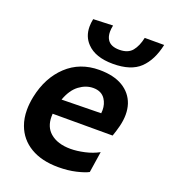

<svg xmlns="http://www.w3.org/2000/svg" viewBox="-137 -840 841 952"><g transform="rotate(20 283.0 -363.5)"><path d="M279.5 12.5Q192 12.5 133 -22.5Q74 -57.5 50.5 -121.5Q37 -158 37 -202Q37 -235 44.5 -272Q67 -380.5 136.2 -445.5Q205.5 -510.5 308 -510.5Q384 -510.5 431.8 -481.8Q479.5 -453 497 -402Q505.5 -376 505.5 -346Q505.5 -317.5 497.5 -284.5Q489.5 -253.5 480 -227H163.5Q163 -219 163 -211.5Q163 -157.5 197.5 -127.5Q236.5 -93.5 306 -93.5Q339 -93.5 379.5 -102.5Q420 -111.5 452.5 -129.5L435.5 -18.5Q415.5 -7.5 373.2 2.5Q331 12.5 279.5 12.5ZM310 -416Q271.5 -416 236.2 -389.8Q201 -363.5 181 -308L389 -311.5Q390 -320 390 -328Q390 -360.5 373.5 -385.5Q353 -416 310 -416ZM359 -561.5Q266 -561.5 221 -609Q187.5 -643.5 187.5 -696Q187.5 -715 192 -736.5L295.5 -740.5Q291.5 -722 291.5 -707Q291.5 -682 302 -665.5Q319 -638 365 -638Q411 -638 432.8 -664.8Q454.5 -691.5 464 -736.5H566.5Q548.5 -652 501.2 -606.8Q454 -561.5 359 -561.5Z"/></g></svg>

Font: Heraclito SemiBold
Style: Italic
Weight: 600
Italic angle: -12°
Designer: Kostas Bartsokas (font) & Cristiano Sobral (main changes)
Foundry: Kostas Bartsokas (font) & Cristiano Sobral (main changes)
Version: Version 1.00;July 8, 2020;FontCreator 13.0.0.2655 64-bit